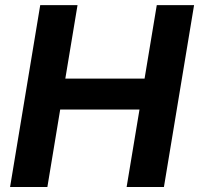

<svg xmlns="http://www.w3.org/2000/svg" viewBox="-20 -748 796 768"><path d="M20.3 0 140.9 -727.5H290.1L241.3 -433.7H558.3L607.1 -727.5H756.3L635.7 0H486.5L538 -310H220.8L169.5 0Z"/></svg>

Font: Inter Variable
Style: Italic
Weight: 400
Italic angle: -9.39999°
Designer: Rasmus Andersson
Foundry: rsms
Version: Version 4.001;git-9221beed3